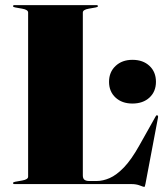

<svg xmlns="http://www.w3.org/2000/svg" viewBox="-20 -720 639 751"><path d="M355 -691 327 -686Q304 -682 304 -671V-34Q304 -21.5 310.5 -16.8Q317 -12 329 -12H358Q382.5 -12 409 -23.5Q435.5 -35 464.8 -65.2Q494 -95.5 525.5 -152L589 -265Q592 -270.5 595 -269Q599.5 -267.5 598 -260L549 -1Q547.5 7 546.5 9Q545.5 11 544 11Q541 11 527 5.5Q513 0 494 0H37Q31 0 31 -4Q31 -7.5 39 -9L67 -14Q90 -18 90 -29V-671Q90 -682 67 -686L39 -691Q31 -692.5 31 -696Q31 -700 37 -700H357Q363 -700 363 -696Q363 -692.5 355 -691ZM498 -315Q457 -315 431.8 -338.5Q406.5 -362 406.5 -400Q406.5 -438 432 -462Q457.5 -486 498 -486Q539.5 -486 564.8 -462.2Q590 -438.5 590 -400Q590 -362 564.8 -338.5Q539.5 -315 498 -315Z"/></svg>

Font: Fraunces 144pt Black
Style: Regular
Weight: 900
Version: Version 1.000;[0bf87f6ff]